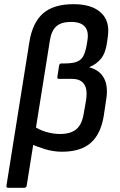

<svg xmlns="http://www.w3.org/2000/svg" viewBox="-20 -715 576 920"><path d="M20 185Q9 185 11 174L121 -515Q136 -607 186.5 -651Q237 -695 333 -695Q419 -695 463 -655Q507 -615 497 -542L493 -513Q486 -461 464 -434Q442 -407 409 -394V-392Q458 -379 478.5 -340Q499 -301 489 -239L477 -159Q463 -73 415 -30.5Q367 12 277 12Q236 12 195 -0.5Q154 -13 128 -26L141 -112Q166 -93 200.5 -83Q235 -73 267 -73Q319 -73 346 -96Q373 -119 381 -170L392 -232Q398 -269 392 -291.5Q386 -314 369.5 -325.5Q353 -337 326 -337H263Q253 -337 255 -347L263 -400Q265 -411 274 -411H289Q327 -411 348 -419Q369 -427 379.5 -447Q390 -467 396 -503L399 -522Q406 -566 386 -588Q366 -610 321 -610Q273 -610 249.5 -588.5Q226 -567 219 -521L108 174Q106 185 96 185Z"/></svg>

Font: Sofia Sans SemiBold
Style: Italic
Weight: 600
Italic angle: -9°
Designer: Botio Nikoltchev, Ani Petrova
Foundry: lettersoup
Version: Version 4.100-B